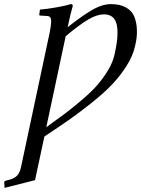

<svg xmlns="http://www.w3.org/2000/svg" viewBox="-49 -678 679 924"><path d="M451.2 -608.9Q418.5 -608.9 377.4 -585.2Q336.4 -561.5 267.1 -503.9L173.8 -65.9Q228 -104.5 262.7 -130.6Q297.4 -156.7 343.5 -195.8Q389.6 -234.9 418 -267.1Q446.3 -299.3 470.5 -339.1Q494.6 -378.9 502.4 -417Q523.9 -510.7 512.7 -559.8Q501.5 -608.9 451.2 -608.9ZM276.4 -546.9Q341.3 -598.6 391.6 -628.4Q441.9 -658.2 484.9 -658.2Q528.8 -658.2 557.4 -642.1Q585.9 -626 597.2 -598.4Q608.4 -570.8 609.9 -534.4Q611.3 -498 601.1 -457Q591.3 -410.6 561 -362.5Q530.8 -314.5 492.9 -274.2Q455.1 -233.9 395.5 -186Q335.9 -138.2 286.4 -103.5Q236.8 -68.8 164.6 -21L119.6 189L-26.9 226.1L-28.8 201.2Q-28.8 193.4 -22 191.9L-0.5 186Q22.9 179.2 34.9 165.3Q46.9 151.4 52.2 126L190.4 -522.9Q199.7 -571.8 196.3 -586.4Q192.9 -601.1 176.8 -601.1L145 -603Q139.2 -603.5 140.1 -607.9L143.1 -631.8Q175.3 -634.3 222.7 -642.6Q270 -650.9 290 -658.2Q296.9 -658.2 299.3 -655.8Q301.8 -653.3 300.8 -647.9Q290 -611.8 276.4 -546.9Z"/></svg>

Font: Linux Biolinum O
Style: Italic
Weight: 400
Italic angle: -12°
Designer: Philipp H. Poll
Foundry: Philipp H. Poll
Version: Version 1.1.3